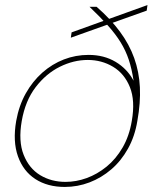

<svg xmlns="http://www.w3.org/2000/svg" viewBox="-20 -727 608 759"><path d="M236 12Q168 12 120 -19Q72 -50 51 -109Q30 -168 44 -249Q55 -310 82 -358Q109 -406 147.5 -440Q186 -474 232.5 -492Q279 -510 330 -510Q391 -510 437 -482.5Q483 -455 508 -408Q501 -455 489 -491Q477 -527 457 -559.5Q437 -592 407 -625.5Q377 -659 334 -700H362Q417 -652 454 -602Q491 -552 510.5 -497.5Q530 -443 533 -382Q536 -321 523 -249Q513 -188 486 -139.5Q459 -91 420 -57.5Q381 -24 334 -6Q287 12 236 12ZM239 -8Q281 -8 322.5 -23Q364 -38 401 -68Q438 -98 464.5 -143.5Q491 -189 501 -249Q515 -329 493.5 -382.5Q472 -436 427 -463Q382 -490 327 -490Q271 -490 216.5 -463Q162 -436 121 -382.5Q80 -329 66 -249Q52 -169 73.5 -115Q95 -61 139 -34.5Q183 -8 239 -8ZM260 -578 263 -599 563 -707 560 -685Z"/></svg>

Font: DM Sans 20pt Thin
Style: Italic
Weight: 250
Italic angle: -10°
Version: Version 4.004;gftools[0.9.30]